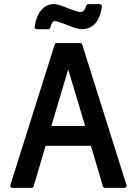

<svg xmlns="http://www.w3.org/2000/svg" viewBox="-20 -907 658 927"><path d="M39.1 0Q33.7 0 30.8 -4.2Q27.8 -8.3 29.8 -13.2L244.1 -691.9Q246.1 -699.2 253.9 -699.2H368.2Q370.6 -699.2 373.5 -697Q376.5 -694.8 377 -691.9L590.8 -13.2Q592.3 -8.3 589.4 -4.2Q586.4 0 581.1 0H486.8Q480.5 0 477.1 -6.8L418.9 -203.1H200.2L142.1 -6.8Q141.6 -3.9 138.2 -2Q134.8 0 131.8 0ZM157.2 -766.1Q152.3 -766.1 149.2 -769.8Q146 -773.4 147 -777.8Q155.3 -830.6 179.7 -858.9Q204.1 -887.2 240.2 -887.2Q245.1 -887.2 251.2 -886.2Q257.3 -885.3 262 -884Q266.6 -882.8 274.4 -880.1Q282.2 -877.4 285.9 -876.2Q289.6 -875 299.1 -871.1Q308.6 -867.2 311 -866.2Q353.5 -849.1 369.1 -849.1Q387.7 -849.1 396 -878.9Q397 -881.8 399.4 -884.5Q401.9 -887.2 404.8 -887.2H461.9Q466.3 -887.2 469.5 -883.3Q472.7 -879.4 472.2 -875Q455.6 -766.1 374 -766.1Q351.6 -766.1 303.2 -787.1Q255.9 -805.2 245.1 -805.2Q230 -805.2 223.1 -773.9Q222.7 -771 219.2 -768.6Q215.8 -766.1 212.9 -766.1ZM228 -298.8H391.1L309.1 -571.8Z"/></svg>

Font: Fragment Mono SemBd
Style: Regular
Weight: 600
Designer: Wei Huang based on Nimbus Sans by URW Studio, based on Helvetica by Max Miedinger.
Foundry: Wei Huang
Version: Version 1.011